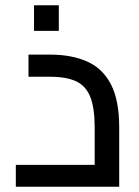

<svg xmlns="http://www.w3.org/2000/svg" viewBox="-20 -708 527 728"><path d="M40 0V-83H410L339 -20V-225Q339 -298 322.5 -340Q306 -382 269 -399.5Q232 -417 169 -417H88V-501H169Q252 -501 311 -474.5Q370 -448 401 -387.5Q432 -327 432 -225V0ZM109 -591V-688H203V-591Z"/></svg>

Font: Cairo Play SemiBold
Style: Regular
Weight: 600
Designer: Mohamed Gaber, Accademia di Belle Arti di Urbino
Foundry: Kief Type Foundry, Accademia di Belle Arti di Urbino
Version: Version 3.130;gftools[0.9.24]